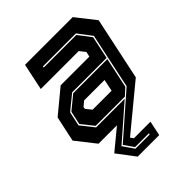

<svg xmlns="http://www.w3.org/2000/svg" viewBox="-203 -659 962 962"><g transform="rotate(-45 278.0 -178.0)"><path d="M211 184.5 139.5 90 248.5 0H118L37 -103L66 -238L190.5 -341H394L400 -368L376 -398.5H107L137 -540H475L556 -437L485 -103L251 90L262.5 106H380L363.5 184.5ZM231 148.5H332L333.5 141.5H235.5L199.5 90L421 -104L483.5 -398.5L428.5 -471H195L193.5 -464H424.5L476 -396.5L450.5 -275.5H206.5L128.5 -212L112 -136L167 -66.5H370L190.5 90ZM171 -73.5 119.5 -138 135 -209.5 207 -268.5H449L414.5 -106.5L378 -73.5ZM217.5 -141.5H352L365 -204.5H220.5L195 -183.5L193 -172Z"/></g></svg>

Font: Tourney Condensed ExtraBold
Style: Italic
Weight: 800
Width: 3
Italic angle: -12°
Designer: Tyler Finck
Foundry: Etcetera Type Co
Version: Version 1.010; ttfautohint (v1.8.3)